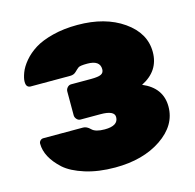

<svg xmlns="http://www.w3.org/2000/svg" viewBox="-105 -818 952 937"><g transform="rotate(-15 371.0 -350.0)"><path d="M427 -470Q427 -515 363 -515Q326 -515 317.5 -508.5Q309 -502 297.5 -490.5Q286 -479 268 -479H67Q58 -479 51.5 -485.5Q45 -492 45 -509Q45 -526 55 -553Q65 -580 89 -608.5Q113 -637 148 -659Q183 -681 239.5 -695.5Q296 -710 365 -710Q505 -710 596 -646.5Q687 -583 687 -487.5Q687 -392 595 -346Q692 -305 692 -210.5Q692 -116 599 -53Q506 10 365 10Q280 10 213.5 -11Q147 -32 111 -64Q40 -129 40 -197Q40 -206 46.5 -212.5Q53 -219 62 -219H263Q281 -219 299 -201Q317 -183 363 -183Q432 -183 432 -227Q432 -260 362 -260H261Q250 -260 242 -269Q234 -278 234 -289V-409Q234 -420 242 -429Q250 -438 261 -438H362Q398 -438 412.5 -445Q427 -452 427 -470Z"/></g></svg>

Font: Rubik One
Style: Regular
Weight: 400
Designer: Hubert and Fischer with Elvire Volk Leonovitch
Foundry: Hubert and Fischer with Elvire Volk Leonovitch
Version: Version 1.001